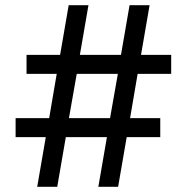

<svg xmlns="http://www.w3.org/2000/svg" viewBox="-20 -718 718 738"><path d="M391 -191H233L200 0H123L156 -191H40V-264H169L198 -434H82V-507H211L244 -698H320L287 -507H445L478 -698H555L522 -507H638V-434H509L480 -264H596V-191H467L434 0H358ZM403 -264 433 -434H275L245 -264Z"/></svg>

Font: IBM Plex Sans KR Medium
Style: Regular
Weight: 500
Designer: Mike Abbink; Paul van der Laan; Pieter van Rosmalen; Wujin Sim; Chorong Kim; Dohee Lee;
Foundry: Sandoll Inc.
Version: Version 1.001